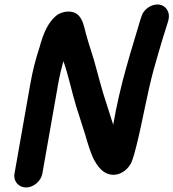

<svg xmlns="http://www.w3.org/2000/svg" viewBox="-20 -735 766 848"><path d="M167 32 237 -365C243 -399 252 -437 260 -465C282 -404 297 -329 316 -267L330 -223C339 -195 348 -167 357 -138C367 -103 378 -67 391 -38C407 -6 434 39 485 37C520 35 549 8 561 -19C570 -41 577 -69 584 -97C610 -202 630 -321 658 -425L676 -488C691 -540 705 -587 721 -636L724 -647C733 -682 712 -712 681 -715C647 -718 612 -692 604 -660L600 -648C586 -599 571 -553 556 -501L538 -438C516 -361 494 -266 480 -184L436 -322C426 -356 416 -393 406 -430C392 -485 373 -535 359 -588C351 -621 345 -649 326 -668C306 -687 271 -690 237 -672C193 -642 171 -587 154 -524C138 -476 124 -422 114 -365L44 32C38 65 62 93 95 93C128 93 161 65 167 32Z"/></svg>

Font: Blanket
Style: BdObl
Weight: 700
Foundry: Cannot Into Space Fonts
Version: Version 0.9